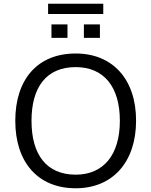

<svg xmlns="http://www.w3.org/2000/svg" viewBox="-20 -1001 812 1030"><path d="M62 -353C62 -131 183 9 386 9C584 9 710 -131 710 -354C710 -575 585 -714 386 -714C181 -714 62 -575 62 -353ZM149 -353C149 -535 230 -641 386 -641C537 -641 623 -536 623 -353C623 -171 536 -64 386 -64C230 -64 149 -171 149 -353ZM238 -926H534V-981H238ZM256 -798H342V-870H256ZM430 -798H516V-870H430Z"/></svg>

Font: Poppy and Pepper
Style: Regular
Weight: 400
Designer: Thy Ha
Foundry: Thy Ha
Version: Version 0.001;Glyphs 3.2 (3227)